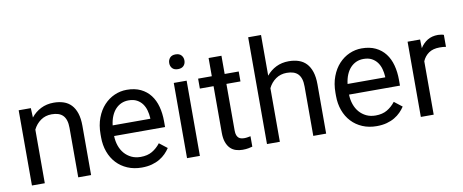

<svg xmlns="http://www.w3.org/2000/svg" viewBox="-66 -1034 3202 1328"><g transform="rotate(-10 1535.0 -370.0)"><path d="M153.8 -528.3H68.4V0H158.7V-376.5C171.1 -401.9 188.3 -422.4 210.4 -438C232.6 -453.6 258.3 -461.4 287.6 -461.4C304.9 -461.4 320.1 -459.3 333.3 -455.1C346.4 -450.8 357.5 -444.2 366.5 -435.1C375.4 -425.9 382.2 -414.1 386.7 -399.7C391.3 -385.2 393.6 -367.7 393.6 -347.2V0H483.9V-346.2C483.9 -380.7 479.9 -410.1 471.9 -434.3C463.9 -458.6 452.6 -478.4 438 -493.9C423.3 -509.4 405.6 -520.6 384.8 -527.6C363.9 -534.6 340.7 -538.1 314.9 -538.1C281.7 -538.1 251.8 -531.3 225.1 -517.8C198.4 -504.3 175.6 -485.7 156.7 -461.9Z M839.4 9.8C865.7 9.8 889.3 6.9 910.2 1.2C931 -4.5 949.5 -12.1 965.6 -21.7C981.7 -31.3 995.8 -42.2 1007.8 -54.4C1019.9 -66.7 1030.1 -79.3 1038.6 -92.3L983.4 -135.3C966.8 -113.8 947.4 -96.5 925.3 -83.5C903.2 -70.5 876.1 -64 844.2 -64C820.1 -64 798.6 -68.5 779.5 -77.6C760.5 -86.8 744.2 -99.1 730.7 -114.7C717.2 -130.4 706.8 -148.8 699.5 -169.9C692.1 -191.1 688.2 -213.9 687.5 -238.3H1045.4V-278.8C1045.4 -315.9 1041.2 -350.3 1032.7 -381.8C1024.3 -413.4 1011.1 -440.8 993.4 -463.9C975.7 -487 953.1 -505.1 925.8 -518.3C898.4 -531.5 865.9 -538.1 828.1 -538.1C798.2 -538.1 769.4 -532 741.7 -519.8C714 -507.6 689.5 -489.9 668 -466.8C646.5 -443.7 629.3 -415.2 616.5 -381.3C603.6 -347.5 597.2 -309.1 597.2 -266.1V-245.6C597.2 -208.5 602.9 -174.3 614.3 -143.1C625.7 -111.8 641.9 -84.9 663.1 -62.3C684.2 -39.6 709.7 -22 739.5 -9.3C769.3 3.4 802.6 9.8 839.4 9.8ZM828.1 -463.9C851.2 -463.9 870.6 -459.6 886.2 -451.2C901.9 -442.7 914.6 -431.6 924.6 -418C934.5 -404.3 941.8 -388.8 946.5 -371.6C951.3 -354.3 954.1 -336.9 955.1 -319.3V-312.5H690.4C693.4 -336.9 698.8 -358.6 706.8 -377.4C714.8 -396.3 724.8 -412.1 736.8 -424.8C748.9 -437.5 762.5 -447.2 777.8 -453.9C793.1 -460.5 809.9 -463.9 828.1 -463.9Z M1248 0V-528.3H1157.7V0ZM1150.4 -668.5C1150.4 -653.8 1154.9 -641.6 1163.8 -631.8C1172.8 -622.1 1186 -617.2 1203.6 -617.2C1221.2 -617.2 1234.5 -622.1 1243.7 -631.8C1252.8 -641.6 1257.3 -653.8 1257.3 -668.5C1257.3 -683.1 1252.8 -695.5 1243.7 -705.6C1234.5 -715.7 1221.2 -720.7 1203.6 -720.7C1186 -720.7 1172.8 -715.7 1163.8 -705.6C1154.9 -695.5 1150.4 -683.1 1150.4 -668.5Z M1515.1 -656.2H1424.8V-528.3H1328.6V-458.5H1424.8V-131.3C1424.8 -105 1428.1 -82.8 1434.6 -64.7C1441.1 -46.6 1449.9 -32.1 1460.9 -21C1472 -9.9 1484.9 -2 1499.8 2.7C1514.6 7.4 1530.3 9.8 1546.9 9.8C1563.2 9.8 1577 8.6 1588.4 6.3C1599.8 4.1 1609 2 1616.2 0V-73.2C1611.7 -72.3 1605.2 -71 1596.9 -69.6C1588.6 -68.1 1580.7 -67.4 1573.2 -67.4C1565.8 -67.4 1558.5 -68.1 1551.5 -69.6C1544.5 -71 1538.3 -74.1 1533 -78.6C1527.6 -83.2 1523.3 -89.6 1520 -97.9C1516.8 -106.2 1515.1 -117.2 1515.1 -130.9V-458.5H1613.8V-528.3H1515.1Z M1809.6 -464.4V-750H1719.2V0H1809.6V-376.5C1821.9 -401.9 1839.2 -422.4 1861.3 -438C1883.5 -453.6 1909.2 -461.4 1938.5 -461.4C1955.7 -461.4 1970.9 -459.3 1984.1 -455.1C1997.3 -450.8 2008.4 -444.2 2017.3 -435.1C2026.3 -425.9 2033 -414.1 2037.6 -399.7C2042.2 -385.2 2044.4 -367.7 2044.4 -347.2V0H2134.8V-346.2C2134.8 -380.7 2130.8 -410.1 2122.8 -434.3C2114.8 -458.6 2103.5 -478.4 2088.9 -493.9C2074.2 -509.4 2056.5 -520.6 2035.6 -527.6C2014.8 -534.6 1991.5 -538.1 1965.8 -538.1C1933.3 -538.1 1903.8 -531.6 1877.4 -518.6C1851.1 -505.5 1828.5 -487.5 1809.6 -464.4Z M2489.3 9.8C2515.6 9.8 2539.2 6.9 2560.1 1.2C2580.9 -4.5 2599.4 -12.1 2615.5 -21.7C2631.6 -31.3 2645.7 -42.2 2657.7 -54.4C2669.8 -66.7 2680 -79.3 2688.5 -92.3L2633.3 -135.3C2616.7 -113.8 2597.3 -96.5 2575.2 -83.5C2553.1 -70.5 2526 -64 2494.1 -64C2470.1 -64 2448.5 -68.5 2429.4 -77.6C2410.4 -86.8 2394.1 -99.1 2380.6 -114.7C2367.1 -130.4 2356.7 -148.8 2349.4 -169.9C2342 -191.1 2338.1 -213.9 2337.4 -238.3H2695.3V-278.8C2695.3 -315.9 2691.1 -350.3 2682.6 -381.8C2674.2 -413.4 2661.1 -440.8 2643.3 -463.9C2625.6 -487 2603 -505.1 2575.7 -518.3C2548.3 -531.5 2515.8 -538.1 2478 -538.1C2448.1 -538.1 2419.3 -532 2391.6 -519.8C2363.9 -507.6 2339.4 -489.9 2317.9 -466.8C2296.4 -443.7 2279.2 -415.2 2266.4 -381.3C2253.5 -347.5 2247.1 -309.1 2247.1 -266.1V-245.6C2247.1 -208.5 2252.8 -174.3 2264.2 -143.1C2275.6 -111.8 2291.8 -84.9 2313 -62.3C2334.1 -39.6 2359.6 -22 2389.4 -9.3C2419.2 3.4 2452.5 9.8 2489.3 9.8ZM2478 -463.9C2501.1 -463.9 2520.5 -459.6 2536.1 -451.2C2551.8 -442.7 2564.5 -431.6 2574.5 -418C2584.4 -404.3 2591.7 -388.8 2596.4 -371.6C2601.2 -354.3 2604 -336.9 2605 -319.3V-312.5H2340.3C2343.3 -336.9 2348.7 -358.6 2356.7 -377.4C2364.7 -396.3 2374.7 -412.1 2386.7 -424.8C2398.8 -437.5 2412.4 -447.2 2427.7 -453.9C2443 -460.5 2459.8 -463.9 2478 -463.9Z M3055.2 -447.3V-531.2C3051.9 -532.9 3046.1 -534.4 3037.6 -535.9C3029.1 -537.4 3021.6 -538.1 3015.1 -538.1C2985.8 -538.1 2960.9 -531.7 2940.4 -519C2919.9 -506.3 2902.8 -489.1 2889.2 -467.3L2887.7 -528.3H2799.8V0H2890.1V-375C2899.9 -398.1 2914.6 -416.5 2934.3 -430.2C2954 -443.8 2979.5 -450.7 3010.7 -450.7C3019.2 -450.7 3026.8 -450.4 3033.4 -450C3040.1 -449.5 3047.4 -448.6 3055.2 -447.3Z"/></g></svg>

Font: Dirooz FD
Style: FD
Weight: 400
Foundry: DejaVu fonts team - Redesigned by Saber Rastikerdar
Version: Version 0.2.1